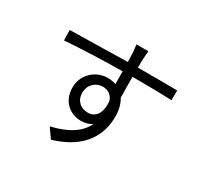

<svg xmlns="http://www.w3.org/2000/svg" viewBox="-169 -1009 1337 1276"><g transform="rotate(30 500.0 -370.5)"><path d="M480 -232C426 -232 383 -267 383 -329C383 -393 431 -432 482 -432C520 -432 551 -415 566 -374C577 -279 538 -232 480 -232ZM633 -587C776 -587 865 -585 921 -582L922 -657C875 -658 754 -658 634 -658H620C620 -686 620 -709 621 -725C621 -737 624 -776 626 -787H534C537 -775 539 -745 541 -724C542 -710 542 -686 543 -657C396 -655 210 -649 102 -648L104 -569C227 -578 394 -585 544 -586L545 -489C526 -495 505 -499 482 -499C389 -499 309 -426 309 -328C309 -220 385 -162 468 -162C500 -162 529 -170 552 -187C515 -107 433 -56 307 -27L359 46C588 -22 653 -166 653 -300C653 -350 642 -394 621 -428C620 -473 620 -532 619 -587Z"/></g></svg>

Font: Noto Sans T Chinese Regular
Style: Regular
Weight: 400
Designer: Ryoko NISHIZUKA (kana & ideographs); Paul D. Hunt (Latin, Greek & Cyrillic); Wenlong ZHANG (bopomofo); Sandoll Communica
Foundry: Adobe Systems Incorporated
Version: Version 1.000;PS 1;hotconv 1.0.78;makeotf.lib2.5.61930